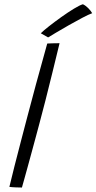

<svg xmlns="http://www.w3.org/2000/svg" viewBox="-20 -858 442 880"><path d="M80.5 1.5Q72 1.5 52 0.8Q32 0 23 -1.5Q32 -40 46.5 -96.8Q61 -153.5 76.5 -213Q92 -272.5 104.5 -320Q121.5 -385.5 145 -472Q168.5 -558.5 196.5 -658.5Q203.5 -659 222.2 -659.5Q241 -660 253 -660Q237 -593.5 220.2 -525.5Q203.5 -457.5 188 -396.5Q172.5 -335.5 160 -289.5Q155 -270.5 146.2 -238Q137.5 -205.5 127.2 -167.8Q117 -130 107.2 -94.5Q97.5 -59 90.2 -33Q83 -7 80.5 1.5ZM360 -838.5Q373.5 -832 385.5 -819.5Q397.5 -807 402.5 -797.5Q387 -792 357.5 -776.5Q328 -761 295.5 -742.5Q263 -724 236.5 -708.2Q210 -692.5 200.5 -686.5L167 -705.5Q179 -717.5 204.8 -737.8Q230.5 -758 261 -779.8Q291.5 -801.5 318.5 -818Q345.5 -834.5 360 -838.5Z"/></svg>

Font: Grandstander ExtraLight
Style: Italic
Weight: 200
Italic angle: -15°
Designer: Tyler Finck
Foundry: Etcetera Type Co
Version: Version 1.200; ttfautohint (v1.8.3)